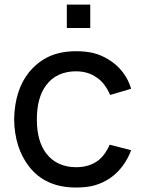

<svg xmlns="http://www.w3.org/2000/svg" viewBox="-20 -801 624 836"><path d="M373 -781V-679H271V-781ZM459.5 -387.5Q450 -410.5 435 -430.8Q420 -451 401 -463.5Q363.5 -490.5 310.5 -490.5Q270 -490.5 236.8 -475.5Q203.5 -460.5 181 -430Q140.5 -376.5 140.5 -281Q140.5 -186.5 181 -133.5Q203.5 -103.5 236.8 -88.2Q270 -73 310.5 -73Q366 -73 403 -99Q436.5 -122.5 457.5 -171L551 -147Q537.5 -110.5 514.5 -79.2Q491.5 -48 461.5 -27Q445 -15.5 428 -7.5Q411 0.5 392.8 5.8Q374.5 11 354.2 13.2Q334 15.5 310.5 15.5Q177.5 15.5 106.5 -76Q43.5 -157.5 41.5 -281Q44 -409 106.5 -486.5Q145.5 -533.5 195.5 -555.8Q245.5 -578 311.5 -578Q354 -578 387.5 -569.8Q421 -561.5 453 -541.5Q489 -520 514.2 -487Q539.5 -454 551 -414.5Z"/></svg>

Font: Russisch Sans Medium
Style: Regular
Weight: 500
Width: 4
Designer: Michael Sharanda (font) & Cristiano Sobral (main changes)
Foundry: Michael Sharanda
Version: Version 2.00;September 8, 2020;FontCreator 13.0.0.2681 64-bi